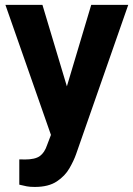

<svg xmlns="http://www.w3.org/2000/svg" viewBox="-20 -548 543 782"><path d="M152.8 -528.3 252.4 -196.3 351.6 -528.3H502.4L290 79.6Q280.8 106 262.9 137.2Q245.1 168.5 211.4 190.9Q177.7 213.4 121.6 213.4Q101.6 213.4 88.9 210.9Q76.2 208.5 58.6 204.1V101.1Q64 101.1 70.1 101.3Q76.2 101.6 81.1 101.6Q123 101.6 142.3 87.6Q161.6 73.7 171.9 42.5L187.5 1.5L2 -528.3Z"/></svg>

Font: Vazirmatn FD
Style: Bold
Weight: 700
Designer: Saber Rastikerdar
Foundry: Saber Rastikerdar
Version: Version 33.001